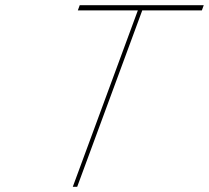

<svg xmlns="http://www.w3.org/2000/svg" viewBox="-20 -730 805 740"><path d="M535.7 -710H755.3H765.3L758 -690H748H528.3L281.2 -20L277.5 -10H260.5L264.2 -20L511.3 -690H290H280L287.3 -710H297.3H518.7Z"/></svg>

Font: Nordica Plus
Style: NordicaClassicUltLtCondObl
Weight: 300
Version: Version 1.01